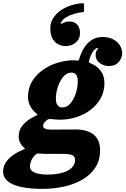

<svg xmlns="http://www.w3.org/2000/svg" viewBox="-92 -913 782 1196"><path d="M406.5 -707Q406.5 -740 389.2 -759.5Q372 -779 341 -779Q328 -779 317.8 -776.2Q307.5 -773.5 300 -768.5Q292 -764.5 287.8 -765.5Q283.5 -766.5 290.5 -776.5Q299.5 -793.5 322 -806.5Q344.5 -819.5 371.2 -827.2Q398 -835 420 -837Q426 -837.5 428.8 -838Q431.5 -838.5 431.5 -845V-880.5Q431.5 -890 428.8 -891.5Q426 -893 417.5 -892.5Q384.5 -890.5 350 -879.2Q315.5 -868 286.5 -848.2Q257.5 -828.5 239.5 -800.2Q221.5 -772 221.5 -736.5Q221.5 -696.5 235.2 -672.2Q249 -648 271 -637Q293 -626 317.5 -626Q353.5 -626 380 -648.2Q406.5 -670.5 406.5 -707ZM-72.5 155Q-72.5 192.5 -42.5 216.8Q-12.5 241 42.5 252.2Q97.5 263.5 172.5 263.5Q243 263.5 307.2 249.2Q371.5 235 422 205.5Q472.5 176 502 130.5Q531.5 85 531.5 23Q531.5 -21.5 513.2 -50Q495 -78.5 461 -92.5Q427 -106.5 379 -106.5Q368.5 -106.5 347.8 -106.2Q327 -106 303.2 -106Q279.5 -106 259.2 -105.8Q239 -105.5 229.5 -105.5Q202.5 -105.5 189.5 -111.2Q176.5 -117 176.5 -128Q176.5 -137.5 182 -146Q187.5 -154.5 196 -161.5Q205.5 -170.5 214.2 -171.2Q223 -172 238.5 -170Q249.5 -168.5 260.5 -168Q271.5 -167.5 283 -167.5Q334 -167.5 383 -183Q432 -198.5 471.5 -228.2Q511 -258 534.8 -300.2Q558.5 -342.5 558.5 -395.5Q558.5 -441 535 -472.2Q511.5 -503.5 470.5 -519.5Q463.5 -522.5 462.2 -524.5Q461 -526.5 463 -534.5Q472 -569.5 487 -591.5Q502 -613.5 515.5 -613.5Q522.5 -613.5 519 -609.8Q515.5 -606 509.5 -596.8Q503.5 -587.5 503.5 -571Q503.5 -539.5 529.2 -520.5Q555 -501.5 587 -501.5Q625.5 -501.5 647.2 -526.5Q669 -551.5 669 -582.5Q669 -607.5 654.8 -630.2Q640.5 -653 613.5 -667.8Q586.5 -682.5 547.5 -682.5Q506.5 -682.5 477.8 -663Q449 -643.5 430.5 -612.5Q412 -581.5 402 -547.5Q399.5 -539.5 396.5 -537.2Q393.5 -535 386 -535.5Q378 -537.5 367.5 -537.5Q317 -537.5 266.5 -522Q216 -506.5 174.5 -477.2Q133 -448 107.8 -406Q82.5 -364 82.5 -311Q82.5 -280.5 94 -256.5Q105.5 -232.5 125.5 -214.5Q142 -200.5 142 -198.8Q142 -197 120.5 -186.5Q80.5 -167.5 52.5 -136.5Q24.5 -105.5 24.5 -62Q24.5 -29.5 46 -5Q55 5 60 8.5Q65 12 62 14.2Q59 16.5 43.5 23.5Q12 36.5 -14.2 55.8Q-40.5 75 -56.5 99.8Q-72.5 124.5 -72.5 155ZM126 53Q134.5 45 140.5 43.8Q146.5 42.5 161 44Q170 45 179.2 45.2Q188.5 45.5 198 45.5Q209 45.5 228 45.5Q247 45.5 265.5 45.5Q284 45.5 294.5 45.5Q338.5 45.5 357 53Q375.5 60.5 375.5 82.5Q375.5 106 362.2 123.5Q349 141 325.5 152.2Q302 163.5 271 169Q240 174.5 205 174.5Q173.5 174.5 148.5 169.5Q123.5 164.5 109 153.2Q94.5 142 94.5 122Q94.5 106 102.5 87.5Q110.5 69 126 53ZM256 -297.5Q256 -334.5 268.5 -372.2Q281 -410 302.8 -435.2Q324.5 -460.5 352 -460.5Q369 -460.5 377.8 -453Q386.5 -445.5 389.5 -433.2Q392.5 -421 392.5 -407Q392.5 -370 380.5 -332.5Q368.5 -295 347.2 -269.5Q326 -244 298.5 -244Q281.5 -244 272.5 -251Q263.5 -258 259.8 -270.2Q256 -282.5 256 -297.5Z"/></svg>

Font: Besley ExtraBold
Style: Italic
Weight: 800
Italic angle: -13°
Designer: Owen Earl
Foundry: indestructible type*
Version: Version 2.001